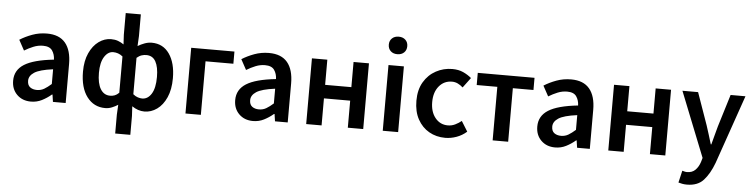

<svg xmlns="http://www.w3.org/2000/svg" viewBox="-51 -968 5601 1429"><g transform="rotate(5 2749.5 -253.0)"><path d="M192 12Q128 12 87.5 -28Q47 -68 47 -132Q47 -211 116 -254.5Q185 -298 336 -314Q335 -353 315.5 -381.5Q296 -410 246 -410Q210 -410 175.5 -396Q141 -382 108 -362L66 -439Q107 -465 158.5 -484Q210 -503 268 -503Q360 -503 405.5 -448.5Q451 -394 451 -291V0H356L348 -54H344Q311 -26 273.5 -7Q236 12 192 12ZM229 -78Q259 -78 283.5 -92.5Q308 -107 336 -132V-242Q236 -229 197 -203.5Q158 -178 158 -141Q158 -108 178 -93Q198 -78 229 -78Z M838 194V53L842 -21Q822 -8 797.5 2Q773 12 747 12Q662 12 610.5 -56Q559 -124 559 -245Q559 -325 585.5 -383Q612 -441 655 -472Q698 -503 747 -503Q776 -503 799 -494.5Q822 -486 842 -472L838 -544V-706H951V-544L947 -469Q970 -483 997 -493Q1024 -503 1050 -503Q1135 -503 1182.5 -435Q1230 -367 1230 -253Q1230 -169 1203.5 -109.5Q1177 -50 1133.5 -19Q1090 12 1040 12Q992 12 947 -19L951 53V194ZM775 -83Q794 -83 810 -89Q826 -95 842 -111V-382Q825 -396 807 -402Q789 -408 771 -408Q732 -408 705 -365.5Q678 -323 678 -246Q678 -167 703.5 -125Q729 -83 775 -83ZM1015 -83Q1057 -83 1084 -126Q1111 -169 1111 -252Q1111 -326 1088.5 -367Q1066 -408 1018 -408Q1001 -408 983.5 -402.5Q966 -397 947 -381V-109Q965 -94 983 -88.5Q1001 -83 1015 -83Z M1346 0V-491H1669V-400H1461V0Z M1851 12Q1787 12 1746.5 -28Q1706 -68 1706 -132Q1706 -211 1775 -254.5Q1844 -298 1995 -314Q1994 -353 1974.5 -381.5Q1955 -410 1905 -410Q1869 -410 1834.5 -396Q1800 -382 1767 -362L1725 -439Q1766 -465 1817.5 -484Q1869 -503 1927 -503Q2019 -503 2064.5 -448.5Q2110 -394 2110 -291V0H2015L2007 -54H2003Q1970 -26 1932.5 -7Q1895 12 1851 12ZM1888 -78Q1918 -78 1942.5 -92.5Q1967 -107 1995 -132V-242Q1895 -229 1856 -203.5Q1817 -178 1817 -141Q1817 -108 1837 -93Q1857 -78 1888 -78Z M2248 0V-491H2363V-303H2559V-491H2674V0H2559V-202H2363V0Z M2820 0V-491H2935V0ZM2878 -577Q2847 -577 2828 -595Q2809 -613 2809 -643Q2809 -672 2828 -690Q2847 -708 2878 -708Q2909 -708 2928 -690Q2947 -672 2947 -643Q2947 -613 2928 -595Q2909 -577 2878 -577Z M3287 12Q3220 12 3166.5 -18.5Q3113 -49 3081.5 -106.5Q3050 -164 3050 -245Q3050 -327 3084 -384.5Q3118 -442 3174.5 -472.5Q3231 -503 3296 -503Q3343 -503 3378 -487Q3413 -471 3440 -448L3384 -373Q3365 -390 3345 -399.5Q3325 -409 3302 -409Q3243 -409 3205.5 -364Q3168 -319 3168 -245Q3168 -172 3204.5 -127Q3241 -82 3299 -82Q3328 -82 3353.5 -94.5Q3379 -107 3400 -124L3447 -48Q3413 -18 3371 -3Q3329 12 3287 12Z M3641 0V-400H3487V-491H3911V-400H3757V0Z M4108 12Q4044 12 4003.5 -28Q3963 -68 3963 -132Q3963 -211 4032 -254.5Q4101 -298 4252 -314Q4251 -353 4231.5 -381.5Q4212 -410 4162 -410Q4126 -410 4091.5 -396Q4057 -382 4024 -362L3982 -439Q4023 -465 4074.5 -484Q4126 -503 4184 -503Q4276 -503 4321.5 -448.5Q4367 -394 4367 -291V0H4272L4264 -54H4260Q4227 -26 4189.5 -7Q4152 12 4108 12ZM4145 -78Q4175 -78 4199.5 -92.5Q4224 -107 4252 -132V-242Q4152 -229 4113 -203.5Q4074 -178 4074 -141Q4074 -108 4094 -93Q4114 -78 4145 -78Z M4505 0V-491H4620V-303H4816V-491H4931V0H4816V-202H4620V0Z M5110 202Q5090 202 5075 199Q5060 196 5046 192L5067 102Q5074 104 5083.5 106.5Q5093 109 5102 109Q5141 109 5164.5 85.5Q5188 62 5200 25L5209 -6L5016 -491H5133L5218 -250Q5229 -218 5239.5 -182.5Q5250 -147 5261 -112H5265Q5274 -146 5283.5 -181.5Q5293 -217 5302 -250L5376 -491H5487L5309 22Q5278 105 5234 153.5Q5190 202 5110 202Z"/></g></svg>

Font: Source Sans Pro SemiBold
Style: Regular
Weight: 600
Designer: Paul D. Hunt
Foundry: Adobe Systems Incorporated
Version: Version 2.045;hotconv 1.0.109;makeotfexe 2.5.65596